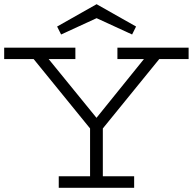

<svg xmlns="http://www.w3.org/2000/svg" viewBox="-20 -899 923 919"><path d="M0 -670.9H340.8V-616.2H212.9L441.9 -335L668.9 -616.2H542V-670.9H882.8V-616.2H742.2L472.2 -284.2V-55.2H622.1V0H261.2V-55.2H411.1V-284.2L141.1 -616.2H0ZM612.3 -733.9 442.4 -812 272.5 -733.9 253.4 -772 442.4 -878.9 631.3 -772Z"/></svg>

Font: Stint Ultra Expanded
Style: Regular
Weight: 400
Width: 7
Designer: Astigmatic (AOETI)
Foundry: Astigmatic (AOETI)
Version: Version 1.000